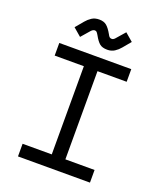

<svg xmlns="http://www.w3.org/2000/svg" viewBox="-162 -1010 937 1113"><g transform="rotate(20 306.0 -453.5)"><path d="M84 -700H528V-622H348V-78H528V0H84V-78H264V-622H84ZM337 -846Q342 -836 347 -831Q352 -826 361 -826Q371 -826 380 -836L428 -891L477 -849L436 -800Q422 -783 403 -770.5Q384 -758 358 -758Q327 -758 310.5 -772Q294 -786 277 -817Q270 -829 265.5 -834Q261 -839 253 -839Q242 -839 231 -827L185 -774L136 -816L177 -865Q191 -882 210 -894.5Q229 -907 256 -907Q285 -907 302 -892.5Q319 -878 337 -846Z"/></g></svg>

Font: Space Mono
Style: Regular
Weight: 400
Monospace: yes
Designer: Colophon Foundry / Benjamin Critton
Foundry: Colophon Foundry
Version: Version 1.000;PS 1.003;hotconv 1.0.81;makeotf.lib2.5.63406